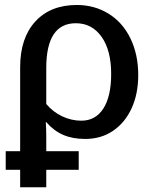

<svg xmlns="http://www.w3.org/2000/svg" viewBox="-20 -559 625 786"><path d="M545.9 -252Q545.9 -174.3 518.6 -115.2Q491.2 -56.2 442.4 -23.2Q393.6 9.8 328.6 9.8Q277.3 9.8 238.8 -6.8Q200.2 -23.4 169.4 -59.1H167.5Q168.5 -44.4 168.9 -29.8Q169.4 -15.1 169.4 0V60.1H302.2V136.2H169.4V207.5H62.5V136.2H3.4V60.1H62.5V-283.7Q62.5 -403.3 124.5 -470.9Q186.5 -538.6 294.4 -538.6Q366.2 -538.6 423.8 -503.4Q481.9 -467.8 513.9 -401.9Q545.9 -335.9 545.9 -252ZM435.1 -256.3Q435.1 -353 395.8 -408.4Q356.4 -463.9 290.5 -463.9Q169.4 -463.9 169.4 -280.8V-133.3Q196.8 -100.6 234.6 -82.8Q272.5 -64.9 313 -64.9Q371.1 -64.9 403.1 -114.7Q435.1 -164.6 435.1 -256.3Z"/></svg>

Font: Arimo Medium
Style: Regular
Weight: 500
Designer: Steve Matteson
Foundry: Monotype Imaging Inc.
Version: Version 1.33